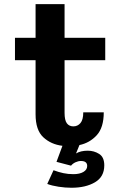

<svg xmlns="http://www.w3.org/2000/svg" viewBox="-20 -678 590 904"><path d="M147.5 -140V-394.5H50.5V-500H147.5V-658.5H284V-500H475.5V-394.5H284V-147Q284 -112 294.8 -97.5Q305.5 -83 325.5 -83Q345.5 -83 358.8 -98.5Q372 -114 372 -149H468.5Q468.5 -77 435.2 -41Q402 -5 354 5L338 44.5Q360 31.5 393 31.5Q423 31.5 447 46.8Q471 62 471 100.5Q471 154.5 427.2 180.2Q383.5 206 316.5 206Q287 206 255.8 201.2Q224.5 196.5 202.5 188L232 123.5Q256 132.5 278.2 137.2Q300.5 142 325.5 142Q355 142 372.8 131.5Q390.5 121 390.5 103.5Q390.5 80 361 80Q348.5 80 335.5 86Q322.5 92 314.5 102L246 84L274 8.5Q220 2 183.8 -31.8Q147.5 -65.5 147.5 -140Z"/></svg>

Font: Trispace SemiCondensed SemiBold
Style: Regular
Weight: 600
Width: 4
Designer: Tyler Finck
Foundry: Etcetera Type Company
Version: Version 1.210; ttfautohint (v1.8.3)